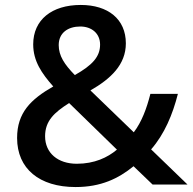

<svg xmlns="http://www.w3.org/2000/svg" viewBox="-20 -745 778 775"><path d="M306 -725C189 -725 114 -665 114 -566C114 -498 149 -448 195 -396C104 -344 49 -290 49 -188C49 -64 139 10 285 10C387 10 458 -24 519 -74L596 0H737L590 -142C644 -204 677 -283 698 -366H587C572 -307 552 -253 520 -211L345 -380C427 -427 488 -484 488 -570C488 -668 416 -725 306 -725ZM304 -638C350 -638 384 -610 384 -565C384 -516 353 -482 282 -442C240 -485 217 -520 217 -563C217 -613 255 -638 304 -638ZM259 -329 452 -141C414 -109 361 -84 290 -84C214 -84 162 -127 162 -195C162 -257 199 -291 259 -329Z"/></svg>

Font: Noto Sans Balinese Medium
Style: Regular
Weight: 500
Designer: Aditya Bayu, David Williams
Foundry: David Williams
Version: Version 2.005